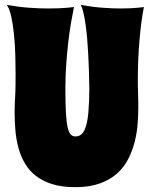

<svg xmlns="http://www.w3.org/2000/svg" viewBox="-20 -733 626 787"><path d="M569.8 -704.1Q558.6 -647.9 551.8 -569.3Q544.9 -490.7 544.9 -400.9Q544.9 -388.2 545.2 -376.2Q545.4 -364.3 545.9 -351.6Q546.4 -338.9 546.6 -325.2Q546.9 -311.5 546.9 -295.9Q546.9 -263.2 544.2 -226.1Q541.5 -189 532.2 -152.3Q522.9 -115.7 505.9 -81.8Q488.8 -47.9 460.2 -22.2Q431.6 3.4 389.6 18.8Q347.7 34.2 289.1 34.2Q233.9 34.2 194.1 21.7Q154.3 9.3 126.7 -12.5Q99.1 -34.2 82 -63.5Q64.9 -92.8 55.7 -126.7Q46.4 -160.6 43.2 -197.3Q40 -233.9 40 -270Q40 -286.1 40.3 -297.1Q40.5 -308.1 41 -317.1Q41.5 -326.2 42 -335.4Q42.5 -344.7 43 -357.4Q43.5 -370.1 43.7 -388.2Q43.9 -406.2 43.9 -433.1Q43.9 -465.8 42.7 -507.3Q41.5 -548.8 37.6 -589.1Q33.7 -629.4 26.6 -662.8Q19.5 -696.3 7.8 -712.9Q57.1 -704.1 100.3 -701.2Q143.6 -698.2 180.2 -698.2Q203.6 -698.2 222.7 -699.2Q241.7 -700.2 255.4 -701.2Q271.5 -702.6 283.2 -704.1Q276.9 -673.8 270.5 -636.2Q264.2 -598.6 259.3 -555.7Q254.4 -512.7 251.2 -465.3Q248 -418 248 -369.1Q248 -308.1 250.2 -270Q252.4 -231.9 257.3 -210.7Q262.2 -189.5 270 -181.6Q277.8 -173.8 289.1 -173.8Q304.2 -173.8 314.7 -183.3Q325.2 -192.9 332.3 -215.6Q339.4 -238.3 342.5 -275.4Q345.7 -312.5 346.2 -368.2Q345.2 -447.8 341.3 -516.6Q339.8 -545.9 337.2 -575.7Q334.5 -605.5 330.8 -631.8Q327.1 -658.2 322.3 -679.4Q317.4 -700.7 311 -712.9Q359.9 -704.1 401.4 -701.2Q442.9 -698.2 476.1 -698.2Q498 -698.2 515.4 -699.2Q532.7 -700.2 544.9 -701.2Q559.1 -702.6 569.8 -704.1Z"/></svg>

Font: Spicy Rice
Style: Regular
Weight: 400
Version: Version 1.000